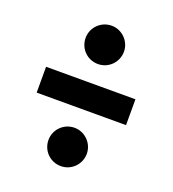

<svg xmlns="http://www.w3.org/2000/svg" viewBox="-123 -758 766 852"><g transform="rotate(20 259.5 -332.5)"><path d="M260 -664C209 -664 169 -623 169 -574C169 -523 209 -483 260 -483C309 -483 350 -523 350 -574C350 -623 309 -664 260 -664ZM470 -271V-393H48V-271ZM260 -182C209 -182 169 -141 169 -92C169 -41 209 -1 260 -1C309 -1 350 -41 350 -92C350 -141 309 -182 260 -182Z"/></g></svg>

Font: Fira Sans
Style: Bold
Weight: 700
Designer: Carrois Corporate & Edenspiekermann AG
Foundry: Carrois Corporate GbR & Edenspiekermann AG
Version: Version 4.203